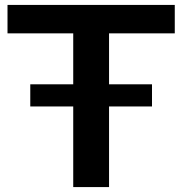

<svg xmlns="http://www.w3.org/2000/svg" viewBox="-20 -760 740 780"><path d="M277.5 0V-327.5H103V-417.5H277.5V-624.5H10.5V-740H690V-624.5H423V-417.5H597.5V-327.5H423V0Z"/></svg>

Font: Encode Sans Exp SmBold
Style: Regular
Weight: 600
Width: 7
Designer: Multiple Designers
Foundry: Impallari Type
Version: Version 3.002; ttfautohint (v1.8.3) -l 8 -r 50 -G 200 -x 14 